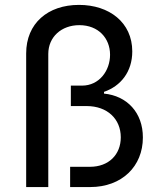

<svg xmlns="http://www.w3.org/2000/svg" viewBox="-20 -757 654 777"><path d="M85.9 -540.8V0H175.4V-538.7C175.4 -607.6 228.7 -655.2 301.1 -655.2C378.2 -655.2 425.4 -602.3 425.4 -535.5C425.4 -470.9 381.7 -410.5 311.8 -410.5H266.7V-327.8H330.3C415.1 -327.8 468.8 -274.9 468.8 -201.3C468.8 -131.4 420.1 -82 344.1 -82H263.8V0H344.8C473.7 0 558.2 -84.2 558.2 -200.3C558.6 -301.5 493.6 -369.3 400.9 -378.2V-385.3C468.8 -408.7 515.3 -466.6 515.3 -549C515.3 -666.2 421.9 -737.2 299.7 -737.2C173.7 -737.2 85.9 -662.6 85.9 -540.8Z"/></svg>

Font: GiG Sans Text
Style: Regular
Weight: 400
Designer: Andreas Faust
Version: Version 1.100;FEAKit 1.0